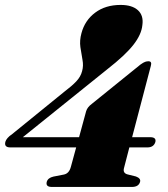

<svg xmlns="http://www.w3.org/2000/svg" viewBox="-30 -740 666 760"><path d="M311 -300Q316 -316 333 -328.5L526 -484.5Q538 -493 544.5 -495.2Q551 -497.5 557.5 -497.5Q572.5 -497.5 567 -479L493 -197H564Q589.5 -197 585 -178Q578.5 -156.5 553.5 -156.5H482L461 -75.5Q455 -54.5 475.5 -49.5L508 -41.5Q528 -34 524.5 -20.5Q519 0 492 0H175.5Q150 0 155 -20Q159.5 -36 181.5 -41L222.5 -49Q243.5 -53 250.5 -79.5L271.5 -156.5H11Q-15 -156.5 -8.5 -179.5Q-6.5 -186 -0.2 -193.5Q6 -201 18.5 -209.5L226.5 -378.5Q254.5 -399.5 272 -418Q289.5 -436.5 295 -458.5Q301 -479.5 296.5 -503.2Q292 -527 288.2 -553.5Q284.5 -580 292.5 -609Q306 -659.5 346.8 -690Q387.5 -720.5 447.5 -720.5Q493 -720.5 516 -699.5Q539 -678.5 533.5 -640.5Q530 -603.5 498.2 -562.8Q466.5 -522 395.5 -466.5L60.5 -197H283Z"/></svg>

Font: Fraunces 72pt Black
Style: Italic
Weight: 900
Italic angle: -16°
Version: Version 1.000;[b76b70a41]